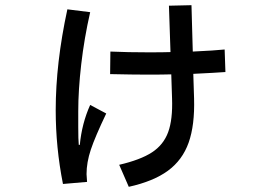

<svg xmlns="http://www.w3.org/2000/svg" viewBox="-20 -658 1040 741"><path d="M729 -278Q732 -175 708 -107.5Q684 -40 628 1Q572 42 477 63L440 -22Q522 -41 566.5 -70Q611 -99 629 -148Q647 -197 644 -279L641 -371Q610 -370 548 -370Q493 -370 405 -372L406 -459Q475 -456 554 -456Q610 -456 638 -457L632 -636L719 -638L724 -459Q810 -463 847 -467L850 -380Q809 -377 726 -373ZM390 -220Q347 -130 330.5 -80.5Q314 -31 314 14Q314 22 316 44L223 52Q195 -89 195 -233Q195 -414 240 -622L328 -611Q305 -510 293.5 -410Q282 -310 282 -229V-168Q282 -118 284 -99H288Q296 -182 328 -253Z"/></svg>

Font: IBM Plex Sans JP Medium
Style: Regular
Weight: 500
Designer: Mike Abbink; Paul van der Laan; Pieter van Rosmalen; Wujin Sim; Yejin Wi; Jinhee Kim; Boomi Park; Yona Kim; Kichan Ma
Foundry: Sandoll Inc.
Version: Version 1.001